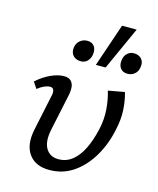

<svg xmlns="http://www.w3.org/2000/svg" viewBox="-109 -788 717 874"><g transform="rotate(15 249.5 -351.0)"><path d="M206 9Q141 9 110 -33.5Q79 -76 94 -150L129 -316Q132 -326 132 -336Q132 -346 127.5 -352Q123 -358 112 -358Q101 -358 86 -351.5Q71 -345 55 -332L35 -362Q66 -390 100 -405.5Q134 -421 162 -421Q184 -421 195 -410Q206 -399 207.5 -381Q209 -363 204 -340L168 -170Q156 -112 175 -80.5Q194 -49 234 -49Q271 -49 299.5 -72Q328 -95 347.5 -135.5Q367 -176 379 -229Q390 -277 386.5 -323.5Q383 -370 371 -409L448 -423Q459 -385 461.5 -341.5Q464 -298 453 -249Q439 -178 404.5 -119Q370 -60 320 -25.5Q270 9 206 9ZM288 -508 357 -711H426L334 -508ZM218 -506Q193 -506 180 -521Q167 -536 171 -561Q175 -581 189.5 -592.5Q204 -604 223 -604Q245 -604 256 -589Q267 -574 263 -548Q259 -529 247 -517.5Q235 -506 218 -506ZM437 -506Q415 -506 403.5 -521Q392 -536 396 -561Q399 -581 412 -592.5Q425 -604 442 -604Q466 -604 479 -589Q492 -574 487 -548Q484 -529 470 -517.5Q456 -506 437 -506Z"/></g></svg>

Font: Ysabeau Infant Medium
Style: Italic
Weight: 500
Italic angle: -12°
Designer: Christian Thalmann (Catharsis Fonts)
Version: Version 2.001;gftools[0.9.30]; featfreeze: ss01,ss02,lnum